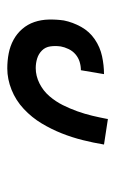

<svg xmlns="http://www.w3.org/2000/svg" viewBox="88 -908 323 540"><g transform="rotate(-90 250.0 -638.5)"><path d="M185 -497 113 -508Q118 -538 125.5 -568Q133 -598 144.5 -627Q156 -656 172.5 -683.5Q189 -711 213 -733.5Q237 -756 267 -768Q297 -780 327 -780Q349 -780 369.5 -776Q390 -772 407.5 -762.5Q425 -753 438 -738Q451 -723 457.5 -704Q464 -685 464.5 -663.5Q465 -642 462 -621Q457 -596 444 -572.5Q431 -549 409 -534Q387 -519 361.5 -513.5Q336 -508 311 -508L322 -573Q334 -573 345.5 -576.5Q357 -580 366.5 -588Q376 -596 381.5 -607.5Q387 -619 389 -630V-631Q391 -645 389 -659Q387 -673 377.5 -682.5Q368 -692 355 -696Q342 -700 328 -700Q306 -700 285 -689.5Q264 -679 249 -661.5Q234 -644 224 -624Q214 -604 206.5 -583Q199 -562 194 -541Q189 -520 185 -499Z"/></g></svg>

Font: Iosevka Term Curly Medium
Style: Italic
Weight: 500
Italic angle: -9°
Designer: Belleve Invis
Foundry: Belleve Invis
Version: Version 32.3.0